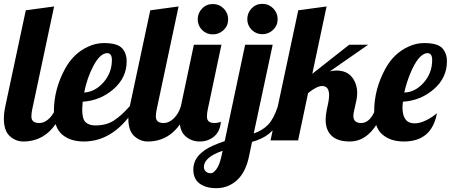

<svg xmlns="http://www.w3.org/2000/svg" viewBox="-28 -734 2357 1004"><path d="M309.1 -179.2Q244.6 5.9 93.8 5.9Q54.2 5.9 22.9 -22.5Q-7.8 -50.8 -7.8 -113.8Q-7.8 -142.1 0 -179.2L106.9 -680.2L254.9 -700.2L140.1 -160.2Q136.2 -142.1 136.2 -124.5Q136.2 -90.8 176.8 -90.8Q206.1 -90.8 231.2 -116.2Q256.3 -141.6 267.1 -179.2Z M685.1 -179.2Q572.8 5.9 410.2 5.9Q338.9 5.9 296.4 -31Q253.9 -67.9 253.9 -152.8Q253.9 -267.1 312 -374Q356.4 -455.6 433.1 -490.2Q472.7 -508.8 515.1 -508.8Q584.5 -508.8 609.4 -482.7Q634.3 -456.5 634.3 -413.1Q634.3 -327.6 565.4 -267.8Q496.6 -208 404.3 -202.1Q401.9 -173.8 401.9 -162.1Q401.9 -110.8 419.9 -94.5Q438 -78.1 470.7 -78.1Q528.3 -78.1 567.6 -103.8Q606.9 -129.4 650.9 -179.2ZM557.1 -419.9Q557.1 -456.1 532.2 -456.1Q495.6 -455.1 461.4 -391.4Q427.2 -327.6 412.1 -250Q469.7 -253.9 513.4 -303.7Q557.1 -353.5 557.1 -419.9Z M960 -179.2Q895.5 5.9 744.6 5.9Q705.1 5.9 673.8 -22.5Q643.1 -50.8 643.1 -113.8Q643.1 -142.1 650.9 -179.2L757.8 -680.2L905.8 -700.2L791 -160.2Q787.1 -142.1 787.1 -124.5Q787.1 -90.8 827.6 -90.8Q856.9 -90.8 882.1 -116.2Q907.2 -141.6 918 -179.2Z M1165 -632.8Q1165 -599.6 1141.4 -576.9Q1117.7 -554.2 1084.7 -554.2Q1051.8 -554.2 1028.8 -577.1Q1005.9 -600.1 1005.9 -632.8Q1005.9 -665.5 1028.6 -689.2Q1051.3 -712.9 1084.7 -712.9Q1118.2 -712.9 1141.6 -689.5Q1165 -666 1165 -632.8ZM1127 -97.2Q1123 -46.9 1091.8 -20.5Q1060.5 5.9 1016.4 5.9Q972.2 5.9 940.9 -22.5Q910.2 -50.8 910.2 -113.8Q910.2 -142.1 918 -179.2L985.8 -500H1129.9L1058.1 -160.2Q1054.2 -142.1 1054.2 -124.5Q1054.2 -106.9 1064 -98.9Q1073.7 -90.8 1092.5 -90.8Q1111.3 -90.8 1127 -97.2ZM1274.9 80.1Q1255.9 176.3 1198.7 218.8Q1156.7 250 1102.8 250Q1048.8 250 1015.9 225.8Q982.9 201.7 982.9 152.8Q982.9 71.8 1089.4 25.9Q1118.7 13.2 1147 3.9L1253.9 -500H1397.9L1298.8 -36.1Q1345.2 -51.8 1374.5 -82.5Q1403.8 -113.3 1425.3 -179.2H1467.3Q1428.2 -50.8 1338.4 -9.8Q1313.5 2 1290 7.8ZM1423.8 -633.8Q1423.8 -600.6 1400.1 -577.9Q1376.5 -555.2 1343.8 -555.2Q1311 -555.2 1288.1 -578.1Q1265.1 -601.1 1265.1 -633.8Q1265.1 -666.5 1287.8 -690.2Q1310.5 -713.9 1343.8 -713.9Q1377 -713.9 1400.4 -690.4Q1423.8 -667 1423.8 -633.8ZM1136.2 54.2Q1038.1 88.4 1038.1 139.2Q1038.1 159.2 1057.1 168.9Q1063.5 171.9 1075.7 171.9Q1087.9 171.9 1104 150.1Q1120.1 128.4 1129.9 83Z M1984.9 -179.2Q1922.4 5.9 1800.8 5.9Q1738.3 5.9 1706.5 -23.7Q1674.8 -53.2 1674.8 -107.9Q1674.8 -130.9 1680.7 -160.2L1689 -199.2Q1692.9 -220.2 1692.9 -235.8Q1692.9 -284.2 1656.7 -284.2Q1628.4 -284.2 1583 -247.1L1530.8 0H1386.7L1531.7 -680.2L1679.7 -700.2L1605 -348.1L1797.9 -500H1897L1696.8 -360.8Q1714.4 -365.2 1730 -365.2Q1785.2 -365.2 1812.5 -330.6Q1839.8 -295.9 1839.8 -248Q1839.8 -230.5 1835.9 -210L1824.7 -160.2Q1819.8 -139.6 1819.8 -127.9Q1819.8 -90.8 1860.4 -90.8Q1900.9 -90.8 1926.8 -143.6Q1934.6 -159.7 1942.9 -179.2Z M2076.7 -171.9Q2076.7 -88.9 2140.1 -88.9Q2168 -88.9 2200.4 -105Q2232.9 -121.1 2256.8 -142.1Q2230 5.9 2084 5.9Q2013.7 5.9 1971.2 -31Q1928.7 -67.9 1928.7 -152.8Q1928.7 -267.1 1986.8 -374Q2031.2 -455.6 2107.9 -490.2Q2147.5 -508.8 2189.9 -508.8Q2259.3 -508.8 2284.2 -482.7Q2309.1 -456.5 2309.1 -413.1Q2309.1 -327.1 2240.5 -267.6Q2171.9 -208 2079.1 -202.1Q2076.7 -188.5 2076.7 -171.9ZM2231.9 -419.9Q2231.9 -456.1 2207 -456.1Q2159.7 -454.1 2115.7 -345.7Q2097.2 -299.3 2085.9 -250Q2143.6 -252 2187.7 -302Q2231.9 -352.1 2231.9 -419.9Z"/></svg>

Font: UVF Lobster12
Style: Regular
Weight: 400
Designer: Pablo Impallari
Foundry: Pablo Impallari. www.impallari.com
Version: Version 1.004